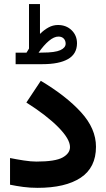

<svg xmlns="http://www.w3.org/2000/svg" viewBox="-20 -905 510 924"><path d="M107.4 -651.4Q110.8 -656.7 114 -661.9Q117.2 -667 119.6 -671.4V-885.3H172.4V-741.7Q191.9 -761.2 213.4 -772.9Q234.9 -784.7 258.8 -784.7Q298.8 -784.7 324.7 -759.5Q350.6 -734.4 350.6 -696.3Q350.1 -645 307.1 -620.6Q264.2 -596.2 184.6 -596.2H55.2V-651.4ZM184.1 -651.9Q244.6 -651.9 270.3 -663.6Q295.9 -675.3 295.9 -694.8Q295.9 -710 286.6 -719.5Q277.3 -729 261.2 -729Q240.2 -729 215.6 -708.5Q190.9 -688 165.5 -651.4ZM28.3 -144.5Q59.1 -138.2 94.2 -132.8Q129.4 -127.4 154.8 -127.4Q246.1 -127.4 281.5 -147.2Q316.9 -167 316.9 -197.3Q316.9 -235.8 260.5 -293Q204.1 -350.1 106.9 -411.6L176.3 -516.1Q298.3 -443.4 370.1 -364.7Q441.9 -286.1 441.9 -198.7Q441.9 -98.6 368.4 -49.8Q294.9 -1 161.1 -1Q124.5 -1 91.6 -5.4Q58.6 -9.8 28.3 -16.1Z"/></svg>

Font: Vazir WOL-UI
Style: Bold-WOL-UI
Weight: 700
Designer: Saber Rastikerdar
Foundry: Saber Rastikerdar
Version: Version 30.1.0